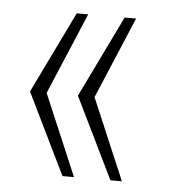

<svg xmlns="http://www.w3.org/2000/svg" viewBox="-39 -546 424 483"><g transform="rotate(5 173.0 -304.5)"><path d="M136 -99 36 -304 136 -510H165L78 -304L165 -99ZM257 -99 157 -304 257 -510H286L199 -304L286 -99Z"/></g></svg>

Font: Saira Condensed Thin
Style: Regular
Weight: 250
Width: 3
Designer: Hector Gatti with collaboration of the Omnibus-Type team
Foundry: Omnibus-Type
Version: Version 1.101